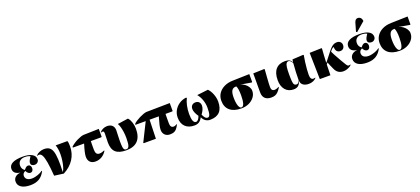

<svg xmlns="http://www.w3.org/2000/svg" viewBox="69 -2191 7833 3577"><g transform="rotate(-20 3985.5 -402.5)"><path d="M275 14Q160 14 96 -27Q32 -68 32 -142Q32 -195 69 -229.5Q106 -264 169 -270V-272Q40 -292 40 -392Q40 -463 110.5 -499.5Q181 -536 314 -536Q431 -536 495.5 -499.5Q560 -463 560 -396Q560 -362 536 -339Q512 -316 477 -316Q442 -316 422 -332Q402 -348 402 -376Q402 -416 455 -492Q416 -516 350 -516Q286 -516 249.5 -483.5Q213 -451 213 -393Q213 -324 270 -288Q293 -319 312 -332.5Q331 -346 351 -346Q377 -346 393 -327Q409 -308 409 -276Q409 -243 393 -223Q377 -203 351 -203Q303 -203 270 -269Q213 -243 213 -192Q213 -145 247 -119.5Q281 -94 344 -94Q377 -94 418 -104.5Q459 -115 496 -131.5Q533 -148 555 -167L564 -160Q520 -71 449.5 -28.5Q379 14 275 14Z M929 23 745 -2Q732 -174 714.5 -275Q697 -376 673 -420.5Q649 -465 613 -465Q597 -465 579 -457L574 -465Q599 -495 644 -514Q689 -533 736 -533Q796 -533 835 -508.5Q874 -484 894.5 -425.5Q915 -367 920.5 -266Q926 -165 920 -13H922Q942 -40 958 -93Q974 -146 983.5 -212Q993 -278 993 -341Q993 -448 965 -523H1193L1202 -515Q1207 -496 1209 -473Q1211 -450 1211 -414Q1211 -274 1138.5 -161.5Q1066 -49 929 23Z M1562 14Q1495 14 1457.5 -24Q1420 -62 1420 -130Q1420 -201 1475 -374H1251L1253 -393Q1278 -417 1313.5 -441Q1349 -465 1388.5 -484.5Q1428 -504 1463.5 -516Q1499 -528 1524 -529L1825 -537V-382L1816 -374H1608Q1607 -351 1606.5 -330.5Q1606 -310 1606 -281Q1606 -252 1606 -203Q1606 -100 1682 -100Q1705 -100 1732.5 -107.5Q1760 -115 1779 -125L1785 -117Q1745 -53 1688 -19.5Q1631 14 1562 14Z M2172 14Q2029 14 1963 -47Q1897 -108 1897 -241Q1897 -273 1899.5 -320.5Q1902 -368 1902 -414Q1902 -443 1895.5 -454Q1889 -465 1871 -465Q1866 -465 1857 -462.5Q1848 -460 1844 -457L1839 -465Q1865 -497 1904 -515Q1943 -533 1986 -533Q2051 -533 2087 -498Q2123 -463 2123 -399Q2123 -363 2119.5 -310.5Q2116 -258 2116 -193Q2116 -115 2121 -74Q2126 -33 2140 -18.5Q2154 -4 2180 -4Q2219 -4 2234.5 -48.5Q2250 -93 2250 -204Q2250 -262 2242.5 -319Q2235 -376 2221.5 -423.5Q2208 -471 2190 -501L2399 -531L2408 -523Q2439 -487 2458 -426Q2477 -365 2477 -303Q2477 14 2172 14Z M3040 14Q2977 14 2939 -24Q2901 -62 2901 -125Q2901 -162 2914 -219.5Q2927 -277 2956 -374H2773L2762 0H2524L2514 -8L2696 -374H2492L2494 -393Q2511 -413 2547 -436.5Q2583 -460 2625.5 -481Q2668 -502 2707.5 -516Q2747 -530 2771 -530L3232 -537V-382L3223 -374H3089Q3088 -350 3087.5 -328.5Q3087 -307 3087 -276Q3087 -245 3087 -190Q3087 -100 3150 -100Q3167 -100 3186.5 -107.5Q3206 -115 3216 -125L3222 -117Q3197 -66 3172 -37.5Q3147 -9 3116 2.5Q3085 14 3040 14Z M3524 14Q3408 14 3343 -50.5Q3278 -115 3278 -231Q3278 -308 3313.5 -371.5Q3349 -435 3411 -477Q3473 -519 3552 -528L3564 -517Q3534 -460 3517.5 -382Q3501 -304 3501 -221Q3501 -39 3575 -39Q3597 -39 3617.5 -63Q3638 -87 3653 -130Q3589 -223 3589 -288Q3589 -333 3615 -359.5Q3641 -386 3686 -386Q3729 -386 3754.5 -359Q3780 -332 3780 -288Q3780 -254 3764.5 -215.5Q3749 -177 3715 -130Q3739 -79 3759 -59Q3779 -39 3805 -39Q3836 -39 3849.5 -81Q3863 -123 3863 -218Q3863 -295 3836.5 -371Q3810 -447 3764 -501L3983 -527L3992 -519Q4021 -488 4043 -444Q4065 -400 4077.5 -351.5Q4090 -303 4090 -258Q4090 14 3835 14Q3785 14 3745.5 -13Q3706 -40 3685 -89H3683Q3654 -34 3616.5 -10Q3579 14 3524 14Z M4456 14Q4308 14 4228.5 -54Q4149 -122 4149 -247Q4149 -329 4190.5 -391Q4232 -453 4306 -489.5Q4380 -526 4479 -528L4809 -537V-382L4800 -374L4584 -411V-410Q4630 -400 4669 -371.5Q4708 -343 4731.5 -304.5Q4755 -266 4755 -226Q4755 -159 4715 -104.5Q4675 -50 4607.5 -18Q4540 14 4456 14ZM4461 -3Q4531 -3 4531 -222Q4531 -285 4524 -332Q4517 -379 4503 -404H4491Q4436 -404 4410.5 -361.5Q4385 -319 4385 -227Q4385 -125 4406 -64Q4427 -3 4461 -3Z M5049 14Q4968 14 4925 -27Q4882 -68 4882 -147Q4882 -155 4882 -184Q4882 -213 4882 -254.5Q4882 -296 4882.5 -341.5Q4883 -387 4883 -427Q4883 -467 4883 -493.5Q4883 -520 4883 -524L5101 -531L5110 -523Q5103 -425 5098 -359Q5093 -293 5091 -250Q5089 -207 5089 -178Q5089 -100 5153 -100Q5189 -100 5238 -125L5244 -117Q5212 -67 5183.5 -38Q5155 -9 5123.5 2.5Q5092 14 5049 14Z M5493 14Q5387 14 5327 -56.5Q5267 -127 5267 -251Q5267 -391 5331 -464Q5395 -537 5516 -537Q5620 -537 5649 -464H5651L5658 -519L5875 -531L5884 -523Q5872 -459 5863 -389.5Q5854 -320 5849 -257Q5844 -194 5844 -147Q5844 -48 5904 -48Q5919 -48 5938 -56L5943 -48Q5919 -20 5878.5 -3Q5838 14 5793 14Q5723 14 5682 -15.5Q5641 -45 5636 -98H5634Q5615 -39 5581.5 -12.5Q5548 14 5493 14ZM5572 -55Q5592 -55 5606.5 -69Q5621 -83 5634 -114Q5634 -267 5649 -444Q5640 -472 5619 -493Q5598 -514 5578 -514Q5550 -514 5534 -492.5Q5518 -471 5511 -419.5Q5504 -368 5504 -279Q5504 -185 5509 -137Q5514 -89 5529 -72Q5544 -55 5572 -55Z M6478 14Q6363 14 6316 -93Q6300 -130 6282 -168.5Q6264 -207 6252 -242L6227 -211L6222 0H6012L6001 -524L6237 -531L6245 -523Q6241 -461 6235.5 -387Q6230 -313 6228 -241L6370 -422Q6405 -466 6432 -491Q6459 -516 6486 -526.5Q6513 -537 6545 -537Q6585 -537 6610.5 -512.5Q6636 -488 6636 -449Q6636 -409 6612.5 -384.5Q6589 -360 6551 -360Q6506 -360 6482 -390Q6458 -420 6460 -473Q6421 -464 6388 -413L6384 -407Q6392 -386 6422 -331.5Q6452 -277 6499 -194Q6536 -131 6554.5 -101Q6573 -71 6584 -62.5Q6595 -54 6607 -54Q6621 -54 6637 -62L6642 -54Q6628 -36 6600.5 -20.5Q6573 -5 6540.5 4.5Q6508 14 6478 14Z M6951 14Q6836 14 6772 -27Q6708 -68 6708 -142Q6708 -195 6745 -229.5Q6782 -264 6845 -270V-272Q6716 -292 6716 -392Q6716 -463 6786.5 -499.5Q6857 -536 6990 -536Q7107 -536 7171.5 -499.5Q7236 -463 7236 -396Q7236 -362 7212 -339Q7188 -316 7153 -316Q7118 -316 7098 -332Q7078 -348 7078 -376Q7078 -416 7131 -492Q7092 -516 7026 -516Q6962 -516 6925.5 -483.5Q6889 -451 6889 -393Q6889 -324 6946 -288Q6969 -319 6988 -332.5Q7007 -346 7027 -346Q7053 -346 7069 -327Q7085 -308 7085 -276Q7085 -243 7069 -223Q7053 -203 7027 -203Q6979 -203 6946 -269Q6889 -243 6889 -192Q6889 -145 6923 -119.5Q6957 -94 7020 -94Q7053 -94 7094 -104.5Q7135 -115 7172 -131.5Q7209 -148 7231 -167L7240 -160Q7196 -71 7125.5 -28.5Q7055 14 6951 14ZM6966 -585 6946 -596 6995 -765Q7015 -828 7062 -828Q7095 -828 7117.5 -806.5Q7140 -785 7144 -749V-739Z M7594 14Q7446 14 7366.5 -54Q7287 -122 7287 -247Q7287 -329 7328.5 -391Q7370 -453 7444 -489.5Q7518 -526 7617 -528L7947 -537V-382L7938 -374L7722 -411V-410Q7768 -400 7807 -371.5Q7846 -343 7869.5 -304.5Q7893 -266 7893 -226Q7893 -159 7853 -104.5Q7813 -50 7745.5 -18Q7678 14 7594 14ZM7599 -3Q7669 -3 7669 -222Q7669 -285 7662 -332Q7655 -379 7641 -404H7629Q7574 -404 7548.5 -361.5Q7523 -319 7523 -227Q7523 -125 7544 -64Q7565 -3 7599 -3Z"/></g></svg>

Font: Display Black
Style: Regular
Weight: 900
Designer: Latin by Veronika Burian and Jose Scaglione. Greek by Irene Vlachou. Cyrillic by Vera Evstafieva.
Foundry: TypeTogether
Version: Version 3.002